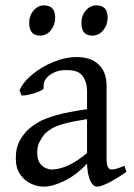

<svg xmlns="http://www.w3.org/2000/svg" viewBox="-20 -682 499 717"><path d="M452 -40Q411 -12 383.5 1.5Q356 15 343 15Q326 15 315.5 -11Q305 -37 305 -80V-343Q305 -376 288 -399Q271 -422 223 -420Q191 -420 165.5 -401.5Q140 -383 143 -354Q144 -348 126 -340.5Q108 -333 88 -328.5Q68 -324 60 -326L53 -345Q68 -378 103 -406Q138 -434 181.5 -451.5Q225 -469 266 -469Q319 -469 348.5 -441Q378 -413 378 -362V-87Q378 -49 397 -49Q404 -49 415 -52Q426 -55 445 -63ZM310 -238Q253 -229 221.5 -220.5Q190 -212 174 -202.5Q158 -193 147 -182Q136 -169 127.5 -152Q119 -135 119 -112Q119 -86 129 -72.5Q139 -59 151.5 -54Q164 -49 172 -49Q202 -49 236.5 -65Q271 -81 310 -115L313 -79Q268 -30 222.5 -7.5Q177 15 144 15Q120 15 96 4Q72 -7 55.5 -30.5Q39 -54 39 -91Q39 -129 52 -153.5Q65 -178 83 -196Q100 -212 123 -225.5Q146 -239 189 -251.5Q232 -264 310 -275ZM130 -549Q89 -549 89 -596Q89 -624 105.5 -643Q122 -662 144 -662Q186 -662 186 -616Q186 -589 170 -569Q154 -549 130 -549ZM325 -549Q284 -549 284 -596Q284 -624 300.5 -643Q317 -662 340 -662Q382 -662 382 -616Q382 -589 365.5 -569Q349 -549 325 -549Z"/></svg>

Font: ChillKai
Style: Regular
Weight: 400
Designer: ChillType
Foundry: 寒蝉字型
Version: Version 2.000